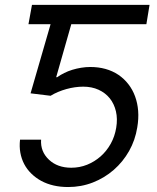

<svg xmlns="http://www.w3.org/2000/svg" viewBox="-20 -747 637 777"><path d="M61.1 -181.8H146.3Q143.1 -133.5 178.3 -100.5Q212.7 -68.2 268.5 -68.2Q302.2 -68.2 332.6 -80.4Q362.9 -92.7 387.3 -114.2Q411.6 -135.7 428.1 -165.3Q444.6 -195 450.3 -230.1Q456.3 -266 449.2 -296.3Q442.1 -326.7 424.4 -348.9Q406.6 -371.1 379.1 -383.7Q351.6 -396.3 316.8 -396.3Q300.4 -396.3 283 -393.8Q265.6 -391.3 248.4 -386.5Q231.2 -381.7 214.8 -374.8Q198.5 -367.9 184.7 -359.4L103.7 -369.3L184.7 -649.1H95.2L109.4 -727.3H585.2L572.4 -649.1H268.5L207.4 -434.7H211.6Q224.4 -443.9 239.9 -451.5Q255.3 -459.2 272.5 -464.5Q289.8 -469.8 308.2 -472.8Q326.7 -475.9 345.2 -475.9Q411.6 -475.9 459.2 -444.2Q482.6 -428.3 499.6 -406.2Q516.7 -384.2 526.6 -357.1Q536.6 -329.9 539.1 -298.3Q541.5 -266.7 535.5 -231.5Q527.3 -180 502.5 -136Q477.6 -92 440.3 -59.5Q403.1 -27 355.8 -8.5Q308.6 9.9 255.7 9.9Q193.2 9.9 147 -14.9Q124.3 -27.3 106.7 -44.6Q89.1 -61.8 77.9 -83.1Q66.8 -104.4 62.3 -129.3Q57.9 -154.1 61.1 -181.8Z"/></svg>

Font: Inter P
Style: Italic
Weight: 400
Italic angle: -9.40001°
Designer: Rasmus Andersson
Foundry: rsms
Version: Version 3.018;git-588b23468